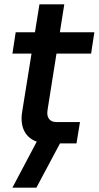

<svg xmlns="http://www.w3.org/2000/svg" viewBox="-20 -658 453 881"><path d="M204 0Q143 0 111 -30.5Q79 -61 79 -115Q79 -130 82 -147L161 -638H275L200 -165Q197 -148 197 -139Q197 -121 207.5 -109.5Q218 -98 239 -98H347L331 0ZM37 -412 52 -510H413L398 -412ZM37 203 156 -22H267L147 203Z"/></svg>

Font: MuseoModerno Thin Medium
Style: Italic
Weight: 500
Italic angle: -9°
Version: Version 1.003